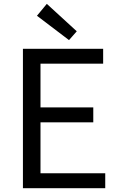

<svg xmlns="http://www.w3.org/2000/svg" viewBox="-20 -990 629 1010"><path d="M100.6 0V-733.4H522.6V-655.2H193V-425.1H470.7V-346.4H193V-78.6H533.6V0ZM343 -779 174.4 -907.1 226.3 -969.7 383.8 -825.4Z"/></svg>

Font: Noto Sans TC
Style: Regular
Weight: 100
Designer: Ryoko NISHIZUKA 西塚涼子 (kana, bopomofo & ideographs); Paul D. Hunt (Latin, Greek & Cyrillic); Sandoll Communications 산돌커뮤니
Foundry: Adobe
Version: Version 2.004;hotconv 1.0.118;makeotfexe 2.5.65603